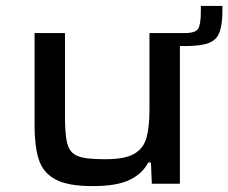

<svg xmlns="http://www.w3.org/2000/svg" viewBox="-20 -622 773 650"><path d="M293 8Q209 8 167 -15Q125 -38 111 -83Q97 -128 97 -195V-510H200V-233Q200 -182 204.5 -151.5Q209 -121 223.5 -106.5Q238 -92 265 -87.5Q292 -83 337 -83Q405 -83 436.5 -102.5Q468 -122 477 -159.5Q486 -197 486 -249V-510H605Q642 -510 651 -525Q660 -540 660 -584V-602H733V-587Q733 -540 723.5 -513.5Q714 -487 687 -476.5Q660 -466 605 -466H589V0H494L491 -72H482Q463 -35 420 -13.5Q377 8 293 8Z"/></svg>

Font: Saira Expanded Medium
Style: Regular
Weight: 500
Width: 7
Designer: Hector Gatti with collaboration of the Omnibus-Type team
Foundry: Omnibus-Type
Version: Version 1.100; ttfautohint (v1.8.3)